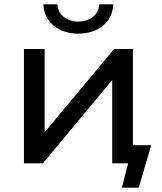

<svg xmlns="http://www.w3.org/2000/svg" viewBox="-20 -757 750 890"><path d="M91 0H179L500 -386V0H574L545 113H623L681 -84H596V-530H509L187 -144V-530H91ZM343 -601C433 -601 502 -653 505 -737H440C438 -688 396 -657 343 -657C290 -657 248 -688 246 -737H181C184 -653 253 -601 343 -601Z"/></svg>

Font: Chess Sans Medium
Style: Regular
Weight: 500
Designer: Wolf Bōese
Foundry: Wolf Bōese
Version: Version 7.223;Glyphs 3.3 (3306)